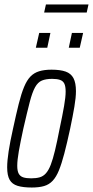

<svg xmlns="http://www.w3.org/2000/svg" viewBox="-20 -829 415 857"><path d="M122 8Q83 8 58.5 0.5Q34 -7 23 -26.5Q12 -46 12 -82Q12 -111 18.5 -153.5Q25 -196 38 -254Q52 -319 63.5 -365Q75 -411 87.5 -441Q100 -471 116 -487.5Q132 -504 155 -511Q178 -518 210 -518Q249 -518 273 -509.5Q297 -501 308 -480Q319 -459 319 -422Q319 -394 312 -352.5Q305 -311 293 -254Q279 -189 267 -143.5Q255 -98 243 -68.5Q231 -39 215 -22Q199 -5 176.5 1.5Q154 8 122 8ZM119 -33Q141 -33 157 -37.5Q173 -42 185 -55.5Q197 -69 206.5 -93.5Q216 -118 225.5 -157.5Q235 -197 246 -254Q259 -315 266 -355.5Q273 -396 273 -420Q273 -444 267 -456Q261 -468 247.5 -472.5Q234 -477 213 -477Q185 -477 167 -469.5Q149 -462 136.5 -439.5Q124 -417 112.5 -372.5Q101 -328 84 -254Q71 -194 64 -154Q57 -114 57 -89Q57 -66 63.5 -54Q70 -42 83.5 -37.5Q97 -33 119 -33ZM287 -616 301 -682H351L336 -616ZM140 -616 155 -682H205L191 -616ZM177 -773 185 -809H375L367 -773Z"/></svg>

Font: Saira UltraCondensed Light
Style: Italic
Weight: 300
Width: 1
Italic angle: -12°
Designer: Hector Gatti with collaboration of the Omnibus-Type team
Foundry: Omnibus-Type
Version: Version 1.101